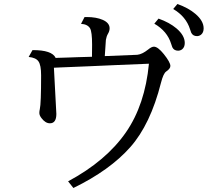

<svg xmlns="http://www.w3.org/2000/svg" viewBox="-20 -896 1040 958"><path d="M142.1 -646Q239.7 -646.5 257.8 -606.9L268.1 -607.4L317.4 -608.9L370.1 -610.8L423.8 -612.3L439 -612.8V-622.6L439.5 -672.9Q439.5 -737.3 429.2 -754.9Q416.5 -775.4 384.3 -776.9L401.9 -811Q407.7 -811 412.6 -811Q460.4 -811 492.7 -796.9Q526.9 -781.7 526.9 -754.9Q526.9 -741.2 519 -728Q511.2 -714.8 508.3 -696.8Q506.8 -685.1 502.9 -616.2L519.5 -616.7Q654.8 -621.6 665 -622.6Q689 -625 719.2 -648.9Q736.3 -663.1 748 -663.1Q767.6 -663.1 797.4 -626Q830.1 -585 830.1 -566.9Q830.1 -553.2 809.1 -539.1Q794.9 -529.3 783.2 -482.9Q730.5 -274.9 629.9 -161.6Q527.8 -46.4 346.2 42L319.8 8.8Q509.8 -93.3 608.4 -235.8Q703.6 -373.5 723.1 -578.1L689.9 -576.7L569.8 -571.8L424.8 -565.4L282.2 -559.6L249 -558.1L250 -539.1Q261.2 -330.1 261.2 -327.6Q261.2 -280.8 229 -280.8Q206.5 -280.8 187 -306.6Q176.3 -320.3 176.3 -332.5Q176.3 -341.3 178.7 -351.6Q185.1 -378.9 185.1 -520.5Q185.1 -571.3 171.9 -589.8Q159.2 -608.4 123 -611.8ZM771 -803.2Q825.7 -783.7 860.4 -754.4Q901.9 -719.2 901.9 -681.6Q901.9 -660.6 888.7 -649.9Q879.4 -643.1 868.7 -643.1Q848.1 -643.1 839.8 -660.2Q838.4 -663.1 834 -677.2Q814.5 -740.7 750 -777.8ZM865.2 -876Q919.4 -856.9 954.6 -827.1Q996.1 -792 996.1 -754.4Q996.1 -733.4 982.9 -722.7Q973.6 -715.8 962.9 -715.8Q942.4 -715.8 934.1 -732.9Q932.6 -736.3 928.2 -750Q908.2 -813.5 844.2 -851.1Z"/></svg>

Font: BIZ UDMincho
Style: Regular
Weight: 400
Monospace: yes
Designer: TypeBank Co., Ltd.
Foundry: Morisawa Inc.
Version: Version 1.06